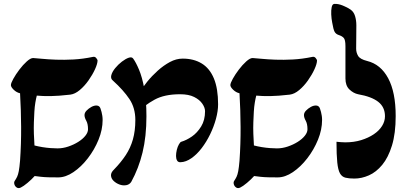

<svg xmlns="http://www.w3.org/2000/svg" viewBox="-20 -905 2076 986"><path d="M36 -468Q36 -478 48.5 -500.5Q61 -523 79.5 -547.5Q98 -572 117.5 -589.5Q137 -607 150 -607Q167 -606 197 -603Q227 -600 268 -598.5Q309 -597 357 -599.5Q405 -602 458 -613Q468 -615 474.5 -606.5Q481 -598 481 -595Q481 -578 468 -549.5Q455 -521 434.5 -492Q414 -463 389.5 -442.5Q365 -422 341 -419Q280 -412 240 -411.5Q200 -411 169 -414Q165 -399 161.5 -378Q158 -357 156.5 -331.5Q155 -306 154 -277Q153 -248 154 -218Q155 -188 157 -158Q176 -153 197.5 -149.5Q219 -146 239.5 -144.5Q260 -143 275 -143Q303 -143 331 -152.5Q359 -162 382 -176.5Q405 -191 418.5 -208Q432 -225 432 -241Q432 -269 423 -285Q414 -301 414 -314Q414 -326 424.5 -337Q435 -348 449.5 -356Q464 -364 477.5 -363Q491 -362 496 -348Q499 -340 501.5 -330Q504 -320 505.5 -310Q507 -300 507 -289Q507 -239 486 -187.5Q465 -136 431 -92Q397 -48 357 -21Q317 6 279 6Q253 6 231 5.5Q209 5 191 3Q173 1 158 -1Q143 16 121.5 34Q100 52 87 58Q75 64 66 58Q57 52 54 42Q51 32 55 25Q63 13 68 2.5Q73 -8 76.5 -26.5Q80 -45 83 -80Q89 -166 88.5 -253Q88 -340 83 -426Q65 -430 50.5 -444Q36 -458 36 -468Z M908 -72Q895 -71 889.5 -80.5Q884 -90 884 -104Q884 -119 888 -135.5Q892 -152 899 -164Q906 -176 911 -177Q938 -185 965.5 -204Q993 -223 1013 -255.5Q1033 -288 1033 -334Q1033 -352 1019 -372.5Q1005 -393 977 -407Q949 -421 905 -421Q864 -421 831.5 -414Q799 -407 773.5 -393Q748 -379 724 -361Q716 -353 707.5 -360Q699 -367 693 -379.5Q687 -392 687 -401Q687 -411 700 -434Q713 -457 736.5 -486Q760 -515 790 -542Q820 -569 852.5 -586.5Q885 -604 918 -604Q975 -604 1016 -579Q1057 -554 1078.5 -502Q1100 -450 1100 -369Q1100 -335 1089 -294.5Q1078 -254 1059 -215Q1040 -176 1015.5 -144Q991 -112 963 -92.5Q935 -73 908 -72ZM654 29Q645 43 628 46Q611 49 593.5 42.5Q576 36 563.5 24Q551 12 550 -3.5Q549 -19 566 -35Q601 -71 625.5 -108Q650 -145 662.5 -189Q675 -233 675 -289Q675 -351 644.5 -396.5Q614 -442 560 -491Q547 -501 551.5 -518.5Q556 -536 571.5 -555Q587 -574 606 -588.5Q625 -603 641 -608.5Q657 -614 664 -604Q678 -585 694 -547Q710 -509 721 -450Q732 -391 732 -308Q732 -204 712 -122Q692 -40 654 29Z M1163 -468Q1163 -478 1175.5 -500.5Q1188 -523 1206.5 -547.5Q1225 -572 1244.5 -589.5Q1264 -607 1277 -607Q1294 -606 1324 -603Q1354 -600 1395 -598.5Q1436 -597 1484 -599.5Q1532 -602 1585 -613Q1595 -615 1601.5 -606.5Q1608 -598 1608 -595Q1608 -578 1595 -549.5Q1582 -521 1561.5 -492Q1541 -463 1516.5 -442.5Q1492 -422 1468 -419Q1407 -412 1367 -411.5Q1327 -411 1296 -414Q1292 -399 1288.5 -378Q1285 -357 1283.5 -331.5Q1282 -306 1281 -277Q1280 -248 1281 -218Q1282 -188 1284 -158Q1303 -153 1324.5 -149.5Q1346 -146 1366.5 -144.5Q1387 -143 1402 -143Q1430 -143 1458 -152.5Q1486 -162 1509 -176.5Q1532 -191 1545.5 -208Q1559 -225 1559 -241Q1559 -269 1550 -285Q1541 -301 1541 -314Q1541 -326 1551.5 -337Q1562 -348 1576.5 -356Q1591 -364 1604.5 -363Q1618 -362 1623 -348Q1626 -340 1628.5 -330Q1631 -320 1632.5 -310Q1634 -300 1634 -289Q1634 -239 1613 -187.5Q1592 -136 1558 -92Q1524 -48 1484 -21Q1444 6 1406 6Q1380 6 1358 5.5Q1336 5 1318 3Q1300 1 1285 -1Q1270 16 1248.5 34Q1227 52 1214 58Q1202 64 1193 58Q1184 52 1181 42Q1178 32 1182 25Q1190 13 1195 2.5Q1200 -8 1203.5 -26.5Q1207 -45 1210 -80Q1216 -166 1215.5 -253Q1215 -340 1210 -426Q1192 -430 1177.5 -444Q1163 -458 1163 -468Z M1708 -177Q1722 -176 1730 -175Q1738 -174 1753 -174Q1798 -174 1835 -185.5Q1872 -197 1899.5 -215.5Q1927 -234 1942 -258Q1957 -282 1957 -308Q1957 -355 1922.5 -382Q1888 -409 1819 -421Q1795 -426 1774.5 -445.5Q1754 -465 1754 -502Q1754 -530 1754 -557.5Q1754 -585 1754 -612.5Q1754 -640 1754 -668Q1754 -701 1745 -710.5Q1736 -720 1720 -725Q1705 -730 1698.5 -741.5Q1692 -753 1686 -789Q1682 -809 1681 -831Q1680 -853 1683.5 -869Q1687 -885 1698 -885Q1717 -886 1740.5 -876.5Q1764 -867 1780 -856Q1797 -844 1803.5 -822Q1810 -800 1810 -775Q1810 -746 1809.5 -710Q1809 -674 1809 -655Q1809 -635 1819 -618Q1829 -601 1865 -592Q1935 -575 1973.5 -503Q2012 -431 2012 -309Q2012 -220 1993 -158Q1974 -96 1943 -58.5Q1912 -21 1874.5 -4.5Q1837 12 1800 12Q1772 12 1754 7.5Q1736 3 1726 -14.5Q1716 -32 1712 -71Q1708 -110 1708 -177Z"/></svg>

Font: Noto Rashi Hebrew ExtraBold
Style: Regular
Weight: 800
Version: Version 1.006